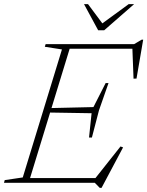

<svg xmlns="http://www.w3.org/2000/svg" viewBox="-46 -891 718 936"><path d="M256 -650 172.5 -663 176.5 -676H300.5L93.5 0H-26.5L-23 -13L65 -26ZM599 -664 619.5 -653.5H258L265.5 -676H608L644.5 -697.5H652L619.5 -508L605 -507.5ZM440.5 25 416 0H58.5L66.5 -23H445.5L409.5 -10.5L541.5 -177L554 -172.5L449 25ZM402 -220.5H388L400.5 -339L188 -342.5L195 -364L409.5 -369L469 -486H483L436.5 -353ZM608 -871 462 -743.5H432.5L363.5 -871H383L459 -769H442L581.5 -871Z"/></svg>

Font: Newsreader 16pt 16pt ExtraLight
Style: Italic
Weight: 250
Italic angle: -17°
Version: Version 1.003